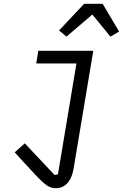

<svg xmlns="http://www.w3.org/2000/svg" viewBox="-20 -785 651 1017"><path d="M274.9 212C334.2 212 361.2 161.9 370 106.9L474.1 -516H182.9L171.9 -448.9H384.9L286.9 138.1L269.2 142L111.2 -25.9L57.9 22L122.9 93C209.2 187.1 234 212 274.9 212ZM293 -623.9 332 -590.9 469.1 -708.1 565 -590.9 610.8 -617.9 523.8 -764.9H425.8Z"/></svg>

Font: Margiela Mono Italic Italic
Style: Regular
Weight: 400
Designer: Mike Abbink, Paul van der Laan, Pieter van Rosmalen
Foundry: Bold Monday
Version: Version 2.003 2021